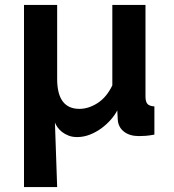

<svg xmlns="http://www.w3.org/2000/svg" viewBox="-20 -544 704 776"><path d="M77 -524H211V-225Q211 -104 301 -104Q338 -104 374.5 -127.5Q411 -151 434 -199V-524H568V-154Q568 -133 576 -124Q584 -115 604 -114V0Q583 4 568 5Q553 6 541 6Q504 6 481 -12Q458 -30 456 -60L454 -98Q445 -80 428.5 -61Q412 -42 390.5 -26Q369 -10 343.5 0Q318 10 292 10Q272 10 257 4Q242 -2 231 -10.5Q220 -19 212.5 -29.5Q205 -40 202 -49L211 212H77Z"/></svg>

Font: IngvarSans
Style: Bold
Weight: 700
Version: Version 3.000